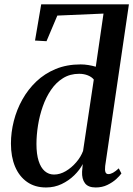

<svg xmlns="http://www.w3.org/2000/svg" viewBox="-20 -838 604 869"><path d="M188.5 10.5Q138 10.5 102.5 -14.5Q67 -39.5 48.2 -84Q29.5 -128.5 29.5 -188Q29.5 -239 42.5 -290.2Q55.5 -341.5 81 -387.2Q106.5 -433 144.2 -469Q182 -505 232.2 -525.8Q282.5 -546.5 345 -546.5Q362.5 -546.5 380.5 -543.5Q398.5 -540.5 413.5 -536L448.5 -776.5L239.5 -767.5L190.5 -651.5L138.5 -654.5L166.5 -818.5H563.5L456 -86.5Q454 -68.5 457.2 -59.2Q460.5 -50 470.5 -50Q480 -50 491.5 -56.2Q503 -62.5 517.5 -76L529.5 -53Q522 -42 505.8 -27.2Q489.5 -12.5 466 -1Q442.5 10.5 413 10.5Q379 10.5 364.5 -8.8Q350 -28 351.5 -61L354.5 -95.5Q341 -69 316.2 -44.8Q291.5 -20.5 259 -5Q226.5 10.5 188.5 10.5ZM224.5 -48Q251.5 -48 277.8 -63.5Q304 -79 325 -103.5Q346 -128 356 -155L404.5 -478Q395.5 -489.5 377.8 -496.8Q360 -504 338 -504Q297 -504 265.2 -484.2Q233.5 -464.5 210.8 -431Q188 -397.5 173.5 -356Q159 -314.5 152 -270.5Q145 -226.5 145 -186Q145 -140.5 154.8 -109.8Q164.5 -79 182.5 -63.5Q200.5 -48 224.5 -48Z"/></svg>

Font: Merriweather 72pt Medium
Style: Italic
Weight: 500
Italic angle: -7.8°
Version: Version 2.101